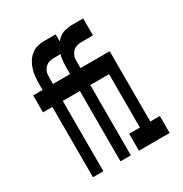

<svg xmlns="http://www.w3.org/2000/svg" viewBox="-171 -863 942 991"><g transform="rotate(-30 300.0 -367.5)"><path d="M98 0V-419H42V-520H98V-557Q98 -578 100 -599Q102 -620 108.5 -640.5Q115 -661 125.5 -678.5Q136 -696 153 -710Q170 -724 190 -729.5Q210 -735 231 -735H300V-634H231Q221 -634 211 -632Q201 -630 192.5 -625.5Q184 -621 177.5 -613.5Q171 -606 166.5 -596.5Q162 -587 161 -577Q160 -567 160 -557V-520H278V-419H160V0ZM262 0V-419H206V-520H262V-557Q262 -578 264 -599Q266 -620 272.5 -640.5Q279 -661 289.5 -678.5Q300 -696 317 -710Q334 -724 354 -729.5Q374 -735 395 -735H464V-634H395Q385 -634 375 -632Q365 -630 356.5 -625.5Q348 -621 341.5 -613.5Q335 -606 330.5 -596.5Q326 -587 325 -577Q324 -567 324 -557V-520H442V-419H324V0ZM372 0V-101H436V-419H379V-520H498V-101H555V0Z"/></g></svg>

Font: Iosevka Extended
Style: Bold
Weight: 700
Width: 7
Monospace: yes
Designer: Belleve Invis
Foundry: Belleve Invis
Version: Version 32.5.0; ttfautohint (v1.8.4)